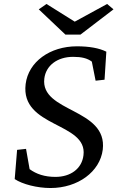

<svg xmlns="http://www.w3.org/2000/svg" viewBox="-20 -935 591 966"><path d="M234 11C372 11 483 -71 497 -182C522 -392 182 -368 203 -540C211 -605 268 -649 348 -649C391 -649 419 -642 442 -625L461 -529L506 -534L515 -675C479 -693 429 -702 367 -702C231 -702 123 -624 109 -512C82 -292 421 -321 400 -154C392 -86 335 -45 259 -45C205 -45 163 -59 129 -84L111 -186L66 -181L54 -34C93 -8 167 11 234 11ZM175 -888 309 -761H385L551 -888L519 -915L356 -826L214 -915Z"/></svg>

Font: TPK Tissa Web
Style: Italic
Weight: 400
Italic angle: -7°
Designer: Jacques Le Bailly, Suppakit Chalermlarp | Katatrad Co.,Ltd.
Foundry: Jacques Le Bailly, Cadson Demak Co.,Ltd.
Version: Version 5.000;Glyphs 3.1.2 (3151)